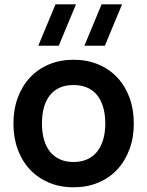

<svg xmlns="http://www.w3.org/2000/svg" viewBox="-20 -822 658 858"><path d="M357 -617.5 434 -802.5H525.5L448.5 -617.5ZM151 -617.5 228 -802.5H319.5L242.5 -617.5ZM308.5 15Q248 15 198.5 -6Q149 -27 113.8 -64.5Q78.5 -102 59.2 -154.5Q40 -207 40 -270Q40 -333 59.5 -385.5Q79 -438 114.2 -475.8Q149.5 -513.5 199 -534.2Q248.5 -555 308.5 -555Q369.5 -555 419 -534.2Q468.5 -513.5 504 -475.8Q539.5 -438 558.8 -385.5Q578 -333 578 -270Q578 -207 558.5 -154.5Q539 -102 503.8 -64.2Q468.5 -26.5 418.8 -5.8Q369 15 308.5 15ZM308.5 -98Q342.5 -98 369 -109.8Q395.5 -121.5 413.5 -143.8Q431.5 -166 441 -198Q450.5 -230 450.5 -270Q450.5 -310.5 441.2 -342.5Q432 -374.5 414 -396.8Q396 -419 369.5 -430.5Q343 -442 308.5 -442Q239.5 -442 203.5 -396.8Q167.5 -351.5 167.5 -270Q167.5 -229.5 176.8 -197.5Q186 -165.5 204 -143.5Q222 -121.5 248.2 -109.8Q274.5 -98 308.5 -98Z"/></svg>

Font: Vela Sans Bd
Style: Bold
Weight: 700
Designer: Principal design: Mikhail Sharanda - project Manrope.
Design modification: Ravid Balaliev
Foundry: Mikhail Sharanda
Version: Version 1.001